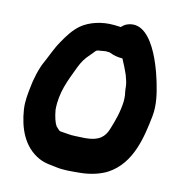

<svg xmlns="http://www.w3.org/2000/svg" viewBox="-64 -530 596 627"><g transform="rotate(10 234.5 -216.5)"><path d="M282.8 -455.9 267.1 -457.7C225.9 -461.9 185.2 -451.9 157.8 -432.8C135.1 -416.8 117.5 -392.4 103.8 -372C88 -349.8 74 -317.8 64.2 -300.6C49.6 -275.6 37.6 -235.7 32.6 -207C29.5 -189.7 23.2 -163.7 25.1 -135C29.1 -74.9 48.8 -15 103.3 15.3C124.8 27.2 147.5 28.9 159.4 31.9C185.4 38.4 215.6 37 240 37C276.9 37 310.8 28 331.8 16.8C408.8 -24.2 428.2 -115.7 442.3 -186.1C449.9 -224.4 443 -264.1 437.2 -293.1C435.3 -301.9 401.7 -490 313.9 -468.3C304.6 -466 298.6 -463 290 -455C289.5 -455.1 289.1 -455.3 282.8 -455.9ZM205.4 -78.5C195.1 -78.5 188.4 -79.9 181.6 -80.9L156.2 -84.9C152 -85.8 151.8 -85.5 139.7 -99.4C134.1 -109.3 129.1 -127.5 127 -152.4C127.6 -211.3 149.2 -251.2 172.2 -299.6C183.2 -321.4 189.7 -331.2 208.3 -348.8C228.9 -368.4 219.4 -365.7 243.6 -367.6C259.5 -368.9 249.5 -369.1 268.3 -367.1C283.2 -359.6 296.8 -356.2 313 -354.9C320.1 -338.9 328.9 -316.3 332.8 -304.2C336 -293.9 340 -276.4 340 -267C339.7 -255.2 342 -238.4 342 -238C341.9 -231 342.5 -223.5 341.4 -216.3C336.7 -181.2 326.3 -152.2 312.9 -119.5C302.3 -94.7 285.2 -77.5 238.8 -77.5C227 -77.5 217.2 -78.5 205.4 -78.5Z"/></g></svg>

Font: Take Off
Style: YouHoser
Weight: 400
Foundry: Cannot Into Space Fonts
Version: Version 0.89